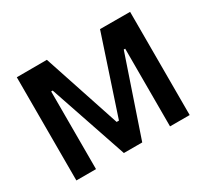

<svg xmlns="http://www.w3.org/2000/svg" viewBox="-140 -919 1219 1133"><g transform="rotate(-30 469.0 -352.0)"><path d="M406.7 0H531.7L711.4 -529.3H721.2V0H855V-703.1L650.4 -703.6L477.1 -180.2H461.4L288.1 -703.6L83 -703.1V0H216.8V-529.3H227.1Z"/></g></svg>

Font: Faust Sans Bold
Style: Regular
Weight: 700
Designer: Andreas Faust
Version: Version 1.003;Glyphs 3.1.2 (3151)